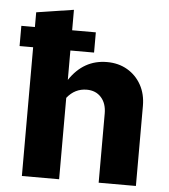

<svg xmlns="http://www.w3.org/2000/svg" viewBox="-53 -785 733 832"><g transform="rotate(5 314.0 -368.5)"><path d="M73 0V-560H14V-648H73V-712L235 -737V-648H338V-560H235V-432Q296 -524 398 -524Q448 -524 486.5 -501.5Q525 -479 547 -439.5Q569 -400 569 -348V0H407V-301Q407 -345 383.5 -371Q360 -397 321 -397Q269 -397 235 -354V0Z"/></g></svg>

Font: Red Hat Text VF
Style: Regular
Weight: 400
Designer: Pentagram, MCKL
Foundry: Pentagram, MCKL
Version: Version 1.023